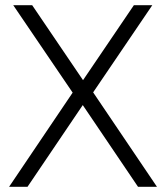

<svg xmlns="http://www.w3.org/2000/svg" viewBox="-20 -720 640 740"><path d="M15 0H86L299 -315L512 0H585L339 -364L567 -700H496L300 -411L104 -700H31L260 -363Z"/></svg>

Font: CommitMonoV143 ExtLt
Style: Regular
Weight: 200
Monospace: yes
Designer: Eigil Nikolajsen
Foundry: Eigil Nikolajsen
Version: Version 1.143